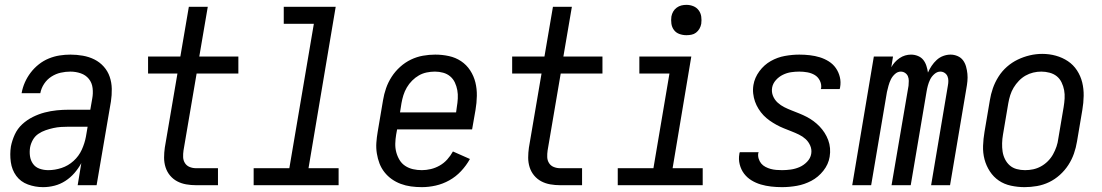

<svg xmlns="http://www.w3.org/2000/svg" viewBox="-20 -763 4540 791"><path d="M157 8Q125 8 95 -3Q65 -14 47 -38.5Q29 -63 24.5 -95.5Q20 -128 25 -160Q30 -185 41 -209Q52 -233 71.5 -251Q91 -269 115 -281Q139 -293 164 -299.5Q189 -306 214 -308.5Q239 -311 264 -311H352L360 -357Q364 -378 361.5 -400Q359 -422 346 -438Q333 -454 312.5 -461Q292 -468 270 -468Q250 -468 230 -463.5Q210 -459 192 -447.5Q174 -436 162 -418Q150 -400 146 -379H69Q73 -402 82.5 -423.5Q92 -445 106.5 -464Q121 -483 140 -498Q159 -513 181 -522Q203 -531 225.5 -534.5Q248 -538 270 -538Q296 -538 321.5 -533.5Q347 -529 369 -518Q391 -507 407.5 -488.5Q424 -470 432 -446.5Q440 -423 440.5 -397Q441 -371 437 -345L378 0H300L315 -91Q303 -69 286.5 -50Q270 -31 249 -17.5Q228 -4 204.5 2Q181 8 158 8ZM179 -62Q206 -62 233.5 -71Q261 -80 283 -100Q305 -120 317 -146.5Q329 -173 334 -200L341 -241H264Q248 -241 232 -240Q216 -239 200 -235.5Q184 -232 168 -226.5Q152 -221 138 -211.5Q124 -202 115.5 -187Q107 -172 104 -156Q101 -138 103.5 -120Q106 -102 116 -88Q126 -74 143 -68Q160 -62 179 -62Z M788 0Q767 0 747 -3.5Q727 -7 710 -16Q693 -25 680.5 -40Q668 -55 662 -74Q656 -93 656 -113.5Q656 -134 659 -155L711 -460H590V-530H723L758 -735H836L801 -530H962V-460H790L736 -143Q734 -129 734.5 -115.5Q735 -102 742 -91Q749 -80 761.5 -75Q774 -70 788 -70H878V0Z M1025 0V-70H1172L1273 -665H1149V-735H1363L1251 -70H1375V0Z M1718 8Q1695 8 1673 5Q1651 2 1631 -5.5Q1611 -13 1594 -25Q1577 -37 1564 -53.5Q1551 -70 1543.5 -89.5Q1536 -109 1532.5 -131Q1529 -153 1530.5 -175Q1532 -197 1536 -220L1558 -350Q1562 -375 1570.5 -399.5Q1579 -424 1593.5 -446.5Q1608 -469 1628.5 -487.5Q1649 -506 1673 -517.5Q1697 -529 1722.5 -533.5Q1748 -538 1773 -538Q1802 -538 1829.5 -532Q1857 -526 1879.5 -511Q1902 -496 1917 -473Q1932 -450 1938.5 -423.5Q1945 -397 1944.5 -368Q1944 -339 1939 -310L1925 -230H1616L1612 -208Q1609 -190 1608.5 -171.5Q1608 -153 1612.5 -136Q1617 -119 1626 -104Q1635 -89 1649.5 -79.5Q1664 -70 1681.5 -66Q1699 -62 1718 -62Q1736 -62 1755 -66.5Q1774 -71 1791.5 -81Q1809 -91 1822.5 -106Q1836 -121 1846 -139L1916 -108Q1901 -81 1879.5 -58Q1858 -35 1831 -20Q1804 -5 1775 1.5Q1746 8 1718 8ZM1628 -300H1859L1862 -322Q1865 -339 1866 -357Q1867 -375 1864 -391.5Q1861 -408 1854 -423Q1847 -438 1834.5 -448.5Q1822 -459 1805.5 -463.5Q1789 -468 1772 -468Q1755 -468 1738 -464.5Q1721 -461 1706 -452.5Q1691 -444 1678 -431Q1665 -418 1656 -402.5Q1647 -387 1642 -371Q1637 -355 1634 -338Z M2288 0Q2267 0 2247 -3.5Q2227 -7 2210 -16Q2193 -25 2180.5 -40Q2168 -55 2162 -74Q2156 -93 2156 -113.5Q2156 -134 2159 -155L2211 -460H2090V-530H2223L2258 -735H2336L2301 -530H2462V-460H2290L2236 -143Q2234 -129 2234.5 -115.5Q2235 -102 2242 -91Q2249 -80 2261.5 -75Q2274 -70 2288 -70H2378V0Z M2525 0V-70H2672L2738 -460H2614V-530H2828L2751 -70H2875V0ZM2808 -618Q2793 -618 2779 -623Q2765 -628 2756.5 -639.5Q2748 -651 2746 -665.5Q2744 -680 2746 -695Q2748 -706 2753.5 -715.5Q2759 -725 2768 -731.5Q2777 -738 2787 -740.5Q2797 -743 2808 -743Q2823 -743 2836.5 -737.5Q2850 -732 2858.5 -720.5Q2867 -709 2869 -694.5Q2871 -680 2869 -665Q2867 -654 2861.5 -644.5Q2856 -635 2847.5 -628.5Q2839 -622 2828.5 -620Q2818 -618 2808 -618Z M3202 8Q3179 8 3157 5.5Q3135 3 3114.5 -3Q3094 -9 3076 -20Q3058 -31 3045.5 -47.5Q3033 -64 3027.5 -85.5Q3022 -107 3026 -129Q3026 -131 3026.5 -132.5Q3027 -134 3028 -136H3105Q3105 -135 3105 -134Q3105 -133 3104 -132Q3102 -121 3105.5 -109.5Q3109 -98 3116 -89.5Q3123 -81 3133.5 -75.5Q3144 -70 3155 -67Q3166 -64 3178 -63Q3190 -62 3202 -62Q3219 -62 3237.5 -64.5Q3256 -67 3273.5 -74.5Q3291 -82 3305 -96.5Q3319 -111 3322 -129Q3325 -147 3318 -163Q3311 -179 3299 -190Q3287 -201 3271.5 -208.5Q3256 -216 3240.5 -222Q3225 -228 3209 -234.5Q3193 -241 3178.5 -249Q3164 -257 3150.5 -266.5Q3137 -276 3125.5 -288Q3114 -300 3105 -314.5Q3096 -329 3090.5 -344.5Q3085 -360 3083 -377.5Q3081 -395 3084 -413Q3089 -443 3108.5 -469.5Q3128 -496 3155.5 -511.5Q3183 -527 3213.5 -532.5Q3244 -538 3273 -538Q3295 -538 3316.5 -535.5Q3338 -533 3357.5 -527Q3377 -521 3394.5 -510Q3412 -499 3423.5 -482.5Q3435 -466 3440 -445.5Q3445 -425 3441 -403Q3441 -402 3440.5 -400Q3440 -398 3439 -396H3362Q3362 -397 3362 -398Q3362 -399 3363 -400Q3365 -416 3357.5 -431Q3350 -446 3336.5 -454Q3323 -462 3306.5 -465Q3290 -468 3273 -468Q3256 -468 3239 -465.5Q3222 -463 3205.5 -455Q3189 -447 3176.5 -433Q3164 -419 3161 -402Q3158 -384 3164.5 -368Q3171 -352 3183.5 -340.5Q3196 -329 3211 -321.5Q3226 -314 3241.5 -308Q3257 -302 3273 -295.5Q3289 -289 3303.5 -281.5Q3318 -274 3331.5 -264Q3345 -254 3356.5 -242Q3368 -230 3377 -216Q3386 -202 3392 -186Q3398 -170 3399.5 -152.5Q3401 -135 3398 -117Q3393 -86 3372 -59.5Q3351 -33 3322.5 -18Q3294 -3 3263 2.5Q3232 8 3202 8Z M3491 0 3580 -530H3659L3652 -486Q3658 -497 3666.5 -506.5Q3675 -516 3686 -523.5Q3697 -531 3709 -534.5Q3721 -538 3733 -538Q3733 -538 3733 -538Q3733 -538 3733 -538Q3748 -538 3761.5 -532.5Q3775 -527 3783.5 -516.5Q3792 -506 3796.5 -492Q3801 -478 3803 -464Q3809 -478 3818 -491.5Q3827 -505 3839 -516Q3851 -527 3866 -532.5Q3881 -538 3896 -538Q3896 -538 3896 -538Q3896 -538 3896 -538Q3911 -538 3925 -532Q3939 -526 3947.5 -514.5Q3956 -503 3960 -488.5Q3964 -474 3965.5 -459Q3967 -444 3965.5 -428.5Q3964 -413 3961 -397L3894 0H3816L3885 -410Q3887 -420 3887 -430Q3887 -440 3883.5 -448.5Q3880 -457 3872 -462.5Q3864 -468 3854 -468Q3841 -468 3829.5 -458Q3818 -448 3812 -435.5Q3806 -423 3802.5 -410Q3799 -397 3797 -384L3732 0H3653L3723 -410Q3724 -420 3724 -430Q3724 -440 3720.5 -448.5Q3717 -457 3709 -462.5Q3701 -468 3691 -468Q3678 -468 3667 -458Q3656 -448 3650 -435.5Q3644 -423 3640.5 -410Q3637 -397 3634 -384L3569 0Z M4201 8Q4173 8 4145 2Q4117 -4 4095 -19Q4073 -34 4058 -57Q4043 -80 4036 -106.5Q4029 -133 4030 -162Q4031 -191 4036 -220L4058 -350Q4062 -375 4070.5 -399.5Q4079 -424 4093.5 -447Q4108 -470 4128.5 -488Q4149 -506 4173 -517.5Q4197 -529 4222.5 -535Q4248 -541 4274 -541Q4303 -541 4330 -533.5Q4357 -526 4379.5 -511Q4402 -496 4417 -473Q4432 -450 4438.5 -423.5Q4445 -397 4444.5 -368Q4444 -339 4439 -310L4417 -180Q4413 -155 4404.5 -130.5Q4396 -106 4381.5 -83.5Q4367 -61 4346.5 -42.5Q4326 -24 4302 -12.5Q4278 -1 4252 3.5Q4226 8 4201 8ZM4203 -62Q4220 -62 4236.5 -65.5Q4253 -69 4268.5 -77.5Q4284 -86 4297 -99Q4310 -112 4318.5 -127.5Q4327 -143 4332.5 -159Q4338 -175 4340 -192L4362 -322Q4365 -340 4366 -357.5Q4367 -375 4364 -391.5Q4361 -408 4353.5 -423.5Q4346 -439 4333.5 -449Q4321 -459 4304 -463.5Q4287 -468 4270 -468Q4253 -468 4236.5 -464Q4220 -460 4205 -451.5Q4190 -443 4177.5 -430Q4165 -417 4156 -402Q4147 -387 4142 -371Q4137 -355 4134 -338L4112 -208Q4109 -191 4108.5 -173Q4108 -155 4110.5 -138.5Q4113 -122 4120.5 -107Q4128 -92 4140 -81.5Q4152 -71 4168.5 -66.5Q4185 -62 4203 -62Z"/></svg>

Font: iosevka_custom_sans_ss08
Style: Italic
Weight: 400
Italic angle: -10°
Designer: Belleve Invis
Foundry: Belleve Invis
Version: Version 10.3.0; ttfautohint (v1.8.3)